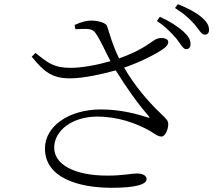

<svg xmlns="http://www.w3.org/2000/svg" viewBox="-20 -847 1040 914"><path d="M819 -664C840 -638 851 -613 866 -613C879 -613 887 -621 887 -637C887 -658 877 -675 852 -698C827 -720 792 -744 741 -767L727 -747C770 -719 797 -689 819 -664ZM906 -731C928 -706 938 -682 955 -682C968 -682 975 -690 975 -705C975 -726 965 -744 937 -767C914 -787 877 -807 827 -827L813 -809C859 -780 883 -757 906 -731ZM460 -326C309 -326 194 -247 194 -140C194 -2 350 47 512 47C632 47 678 29 678 6C678 -10 661 -21 633 -21C600 -21 569 -11 491 -11C332 -11 238 -65 238 -144C238 -228 328 -292 442 -292C543 -292 628 -260 690 -226C716 -211 730 -197 749 -197C767 -197 781 -232 781 -257C780 -273 772 -281 748 -304C681 -367 617 -445 571 -525C658 -555 735 -596 766 -621C779 -632 785 -646 778 -656C768 -668 740 -669 722 -660C692 -644 662 -610 547 -569C516 -631 503 -683 490 -722C485 -739 446 -749 414 -749C395 -749 369 -744 335 -728L339 -708C396 -710 419 -714 436 -688C459 -654 480 -605 506 -556C449 -539 371 -524 317 -524C236 -524 209 -547 149 -595L131 -577C188 -507 226 -474 313 -474C379 -474 469 -495 531 -512C580 -433 633 -357 688 -294C695 -287 692 -285 683 -288C636 -303 557 -326 460 -326Z"/></svg>

Font: Noto Serif KR Light
Style: Regular
Weight: 300
Designer: Ryoko NISHIZUKA 西塚涼子 (kana & ideographs); Frank Grießhammer (Latin, Greek & Cyrillic); Wenlong ZHANG 张文龙 (bopomofo); San
Foundry: Adobe
Version: Version 2.001;hotconv 1.1.0;makeotfexe 2.6.0